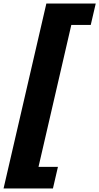

<svg xmlns="http://www.w3.org/2000/svg" viewBox="-40 -916 557 1077"><path d="M220 -896H497L469 -776H360L176 20H285L257 141H-20Z"/></svg>

Font: Arvo
Style: Bold Italic
Weight: 700
Italic angle: -13°
Designer: Anton Koovit (Cyrillic Expansion: Cyreal)
Foundry: Anton Koovit, Yassin Baggar
Version: Version 3.000